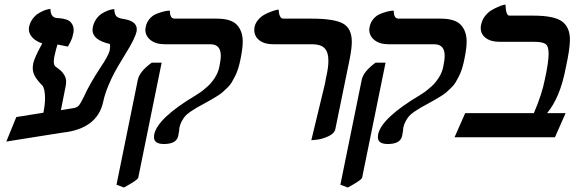

<svg xmlns="http://www.w3.org/2000/svg" viewBox="-20 -604 2528 845"><path d="M301.8 -127.9Q318.8 -129.9 327.1 -139.9Q335.4 -149.9 349.1 -178.2Q374 -233.9 422.9 -308.1Q455.6 -356 462.9 -381.8Q464.8 -398.4 464.8 -400.9Q464.8 -411.1 460.9 -411.1Q387.2 -428.7 387.2 -472.2Q387.2 -479 388.2 -482.9Q392.1 -503.9 403.6 -520Q415 -536.1 428 -544.2Q440.9 -552.2 453.6 -557.1Q466.3 -562 474.6 -563L482.9 -564Q483.9 -542 491.5 -533.2Q499 -524.4 521 -521Q582 -512.2 582 -475.1Q582 -473.6 581.5 -470Q581.1 -466.3 581.1 -464.8Q578.1 -451.7 567.9 -430.4Q557.6 -409.2 548.8 -394.5Q540 -379.9 521 -348.1Q499 -312.5 485.4 -287.6Q471.7 -262.7 456.3 -225.6Q440.9 -188.5 434.1 -155.8Q408.2 -36.1 252.9 -20Q214.8 -13.7 128.4 -0.2Q42 13.2 7.8 19L51.8 -88.9L170.9 -107.9Q178.2 -143.6 178.2 -170.9Q178.2 -211.9 167 -227.1Q145.5 -248.5 134.8 -266.6Q124 -284.7 124 -306.2Q124 -309.6 126 -324.2Q130.4 -348.1 166 -413.1Q139.2 -421.4 123 -438.5Q106.9 -455.6 106.9 -476.1Q106.9 -481.9 107.9 -485.8Q112.3 -505.4 123.5 -520.8Q134.8 -536.1 147.7 -544.2Q160.6 -552.2 173.1 -557.4Q185.5 -562.5 193.8 -563.5L202.1 -564.9Q202.1 -528.8 228 -524.9Q240.7 -523.9 248 -523.2Q255.4 -522.5 267.6 -519.3Q279.8 -516.1 286.6 -510.7Q293.5 -505.4 298.8 -495.4Q304.2 -485.4 304.2 -471.2Q304.2 -460.9 300.8 -450.2Q298.8 -433.6 278.8 -398.9Q243.7 -406.2 232.9 -408.2Q226.1 -386.2 221.2 -363.8Q216.8 -348.6 216.8 -333Q216.8 -318.4 223.1 -312Q241.7 -298.3 249 -291.7Q256.3 -285.2 263.7 -272.5Q271 -259.8 271 -244.1Q271 -233.4 268.1 -220.2L248 -119.1Z M525.4 221.2 492.7 209 586.4 -252Q593.3 -288.6 647.5 -328.1H691.4L588.4 178.2Q585.9 188.5 525.4 221.2ZM769.5 -42Q769.5 -41 769 -36.9Q768.6 -32.7 768.6 -29.8Q768.1 -26.9 766.6 -19Q765.1 -11.2 764.6 -6.8Q757.3 29.8 701.7 29.8Q657.7 29.8 657.7 0Q657.7 -7.8 658.7 -12.2Q673.3 -84.5 843.8 -186Q851.6 -190.4 863.5 -199Q875.5 -207.5 893.3 -223.4Q911.1 -239.3 925.8 -262.2Q940.4 -285.2 945.3 -310.1Q951.7 -339.8 951.7 -358.9Q951.7 -409.2 905.8 -409.2H705.6Q666 -409.2 642.8 -427.5Q619.6 -445.8 619.6 -474.1Q619.6 -477.1 621.6 -486.8Q625.5 -505.9 637.7 -520.3Q649.9 -534.7 664.8 -541.3Q679.7 -547.9 694.1 -551.8Q708.5 -555.7 718.3 -556.6L727.5 -557.1Q727.5 -522 748.5 -522H933.6Q997.6 -522 1022.9 -494.4Q1048.3 -466.8 1048.3 -420.9Q1048.3 -392.1 1038.6 -344.2Q1034.2 -321.8 1028.3 -303Q1022.5 -284.2 1014.4 -268.3Q1006.3 -252.4 999.3 -240.7Q992.2 -229 980 -217.3Q967.8 -205.6 959.2 -198Q950.7 -190.4 934.1 -180.2Q917.5 -169.9 907.2 -164.1Q897 -158.2 876.5 -147Q853.5 -134.3 843.5 -128.7Q833.5 -123 817.6 -112.1Q801.8 -101.1 794.4 -92.3Q787.1 -83.5 780 -70.6Q772.9 -57.6 769.5 -42Z M1350.1 13.2 1410.2 -235.8Q1414.1 -254.9 1415 -262.2Q1425.3 -306.6 1425.3 -335.9Q1425.3 -375 1408.2 -392.1Q1391.1 -409.2 1355 -409.2H1183.1Q1143.6 -409.2 1121.3 -426.8Q1099.1 -444.3 1099.1 -472.2Q1099.1 -480 1100.1 -484.9Q1104 -502.4 1116.2 -516.8Q1128.4 -531.2 1143.3 -539.3Q1158.2 -547.4 1172.6 -552.7Q1187 -558.1 1196.3 -560.1L1206.1 -562Q1207 -543.9 1212.2 -533Q1217.3 -522 1226.1 -522H1351.1Q1449.7 -522 1489 -500.7Q1528.3 -479.5 1528.3 -419.9Q1528.3 -391.6 1519 -344.2L1456.1 -37.1Q1452.6 -17.1 1426 -4.6Q1399.4 7.8 1375 10.7Z M1510.7 221.2 1478 209 1571.8 -252Q1578.6 -288.6 1632.8 -328.1H1676.8L1573.7 178.2Q1571.3 188.5 1510.7 221.2ZM1754.9 -42Q1754.9 -41 1754.4 -36.9Q1753.9 -32.7 1753.9 -29.8Q1753.4 -26.9 1752 -19Q1750.5 -11.2 1750 -6.8Q1742.7 29.8 1687 29.8Q1643.1 29.8 1643.1 0Q1643.1 -7.8 1644 -12.2Q1658.7 -84.5 1829.1 -186Q1836.9 -190.4 1848.9 -199Q1860.8 -207.5 1878.7 -223.4Q1896.5 -239.3 1911.1 -262.2Q1925.8 -285.2 1930.7 -310.1Q1937 -339.8 1937 -358.9Q1937 -409.2 1891.1 -409.2H1690.9Q1651.4 -409.2 1628.2 -427.5Q1605 -445.8 1605 -474.1Q1605 -477.1 1606.9 -486.8Q1610.8 -505.9 1623 -520.3Q1635.3 -534.7 1650.1 -541.3Q1665 -547.9 1679.4 -551.8Q1693.8 -555.7 1703.6 -556.6L1712.9 -557.1Q1712.9 -522 1733.9 -522H1918.9Q1982.9 -522 2008.3 -494.4Q2033.7 -466.8 2033.7 -420.9Q2033.7 -392.1 2023.9 -344.2Q2019.5 -321.8 2013.7 -303Q2007.8 -284.2 1999.8 -268.3Q1991.7 -252.4 1984.6 -240.7Q1977.5 -229 1965.3 -217.3Q1953.1 -205.6 1944.6 -198Q1936 -190.4 1919.4 -180.2Q1902.8 -169.9 1892.6 -164.1Q1882.3 -158.2 1861.8 -147Q1838.9 -134.3 1828.9 -128.7Q1818.8 -123 1803 -112.1Q1787.1 -101.1 1779.8 -92.3Q1772.5 -83.5 1765.4 -70.6Q1758.3 -57.6 1754.9 -42Z M2327.6 -535.2Q2418.5 -535.2 2453.4 -509.8Q2488.3 -484.4 2488.3 -429.2Q2488.3 -388.7 2469.2 -301.8Q2444.8 -174.8 2387.7 -106H2469.2L2422.4 0H1980.5L2027.3 -106H2329.6Q2365.7 -190.4 2378.4 -256.8Q2394.5 -330.6 2394.5 -368.2Q2394.5 -400.9 2380.9 -410.4Q2367.2 -419.9 2332.5 -419.9H2180.7Q2140.1 -419.9 2117.9 -436.8Q2095.7 -453.6 2095.7 -481Q2095.7 -491.2 2097.7 -496.1Q2101.6 -516.1 2114 -532.5Q2126.5 -548.8 2141.4 -557.9Q2156.2 -566.9 2170.7 -573.2Q2185.1 -579.6 2194.8 -582L2204.6 -584Q2206.5 -535.2 2221.7 -535.2Z"/></svg>

Font: Linux Libertine
Style: Bold Italic
Weight: 700
Italic angle: -11.5°
Designer: Philipp H. Poll
Foundry: Philipp H. Poll
Version: Version 4.0.5